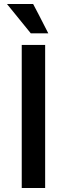

<svg xmlns="http://www.w3.org/2000/svg" viewBox="-20 -933 332 953"><path d="M87.9 -710Q117.2 -710 204.1 -710Q204.1 -532.2 204.1 0Q174.8 0 87.9 0Q87.9 -177.7 87.9 -710ZM14.6 -913.1Q47.9 -913.1 144.5 -913.1Q164.1 -877 219.7 -767.6Q215.8 -767.6 204.1 -767.6Q186.5 -767.6 132.8 -767.6Q103.5 -804.7 14.6 -913.1Z"/></svg>

Font: SSportsD
Style: Medium
Weight: 400
Designer: Swiss Typefaces
Version: Version 1.000